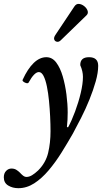

<svg xmlns="http://www.w3.org/2000/svg" viewBox="-81 -716 535 1007"><path d="M15 271Q-15 271 -38 257Q-61 243 -61 214Q-61 193 -49 180.5Q-37 168 -21 168Q-6 168 4.5 174.5Q15 181 24 190Q29 196 38.5 204Q48 212 58 212Q72 212 87 203Q102 194 119 178Q159 138 171.5 85.5Q184 33 184 -28Q184 -63 182 -104.5Q180 -146 176 -187Q172 -228 165 -262.5Q158 -297 147.5 -317.5Q137 -338 123 -338Q99 -338 69 -283Q66 -278 57.5 -280Q49 -282 42 -287.5Q35 -293 38 -298Q64 -355 95.5 -385.5Q127 -416 162 -416Q193 -416 214 -388Q235 -360 248 -315.5Q261 -271 267.5 -220.5Q274 -170 274 -126Q274 -105 273 -86.5Q272 -68 270 -50L276 -48Q295 -83 313 -131.5Q331 -180 342.5 -228.5Q354 -277 354 -313Q354 -342 340 -374Q339 -416 386 -416Q434 -416 434 -371Q434 -335 421 -289Q408 -243 388 -193.5Q368 -144 344.5 -98Q321 -52 301 -15Q273 34 241.5 84.5Q210 135 174 177.5Q138 220 98.5 245.5Q59 271 15 271ZM238 -505Q228 -495 217.5 -497Q207 -499 203.5 -508.5Q200 -518 209 -532L309 -682Q319 -697 333.5 -695.5Q348 -694 361 -683.5Q374 -673 378.5 -659.5Q383 -646 373 -636Z"/></svg>

Font: Junicode SmExp
Style: Bold Italic
Weight: 700
Width: 6
Italic angle: -11°
Designer: Peter S. Baker
Version: Version 2.205; ttfautohint (v1.8.4)